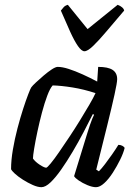

<svg xmlns="http://www.w3.org/2000/svg" viewBox="-20 -778 566 798"><path d="M152 0Q137 0 116.5 -9Q96 -18 75.5 -31Q55 -44 41.5 -56.5Q28 -69 26 -75Q26 -112 33.5 -156Q41 -200 52.5 -244Q64 -288 76 -325Q88 -362 97.5 -386.5Q107 -411 110 -415Q115 -422 129.5 -435.5Q144 -449 161.5 -464Q179 -479 195 -489.5Q211 -500 220 -500Q239 -500 265.5 -491.5Q292 -483 323 -469Q354 -455 384 -439L388 -500Q429 -500 448 -487.5Q467 -475 467 -449Q467 -435 456 -385Q445 -335 425.5 -256Q406 -177 380 -73L391 -66Q402 -77 416.5 -96Q431 -115 446 -136.5Q461 -158 472 -176Q481 -176 488.5 -172Q496 -168 498 -163Q493 -142 479.5 -114.5Q466 -87 449 -60.5Q432 -34 413.5 -17Q395 0 379 0Q364 0 343.5 -8.5Q323 -17 307 -28Q291 -39 288 -46L343 -225Q349 -244 354 -259Q359 -274 363.5 -284.5Q368 -295 371 -301L366 -304Q349 -270 327.5 -229Q306 -188 282 -147.5Q258 -107 234.5 -73.5Q211 -40 190 -20Q169 0 152 0ZM172 -81Q176 -81 190.5 -98.5Q205 -116 225 -145Q245 -174 268 -208.5Q291 -243 312.5 -278Q334 -313 351.5 -343Q369 -373 377 -391Q328 -407 281.5 -414.5Q235 -422 199 -423Q188 -411 176.5 -380.5Q165 -350 154.5 -310.5Q144 -271 135.5 -231Q127 -191 122 -160.5Q117 -130 117 -119Q127 -105 145.5 -93Q164 -81 172 -81ZM331 -565Q319 -565 304 -586.5Q289 -608 271.5 -646.5Q254 -685 233 -734Q239 -742 245 -748.5Q251 -755 262 -758L344 -657L469 -758Q480 -754 487.5 -747.5Q495 -741 496 -734Q455 -686 422.5 -647.5Q390 -609 367 -587Q344 -565 331 -565Z"/></svg>

Font: Texturina Medium
Style: Italic
Weight: 500
Italic angle: -11°
Designer: Guillermo Torres Carreño
Foundry: Omnibus-Type
Version: Version 1.002